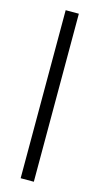

<svg xmlns="http://www.w3.org/2000/svg" viewBox="-106 -684 371 718"><g transform="rotate(15 79.5 -325.0)"><path d="M54.5 -650.5H105.5V0H54.5Z"/></g></svg>

Font: Overused Grotesk Light
Style: Regular
Weight: 300
Version: Version 0.004